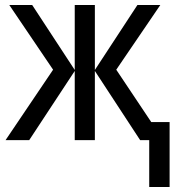

<svg xmlns="http://www.w3.org/2000/svg" viewBox="-20 -557 708 763"><path d="M526 -537 357 -279V-537H277V-279L108 -537H17L191 -280L2 0H96L277 -275V0H357V-275L537 0H573V186H654V-72H581L442 -280L617 -537Z"/></svg>

Font: Noto Sans Display SemiCondensed
Style: Regular
Weight: 400
Width: 4
Designer: Monotype Design team
Foundry: Monotype Imaging Inc.
Version: 1.000